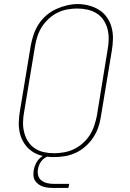

<svg xmlns="http://www.w3.org/2000/svg" viewBox="-20 -766 640 946"><path d="M246 8Q217 8 189.5 2Q162 -4 139.5 -19Q117 -34 101.5 -56.5Q86 -79 79 -105.5Q72 -132 72.5 -160.5Q73 -189 78 -218L132 -544Q137 -570 146 -596.5Q155 -623 170.5 -647Q186 -671 208 -690Q230 -709 256 -721Q282 -733 309.5 -739.5Q337 -746 363 -746Q391 -746 419 -738.5Q447 -731 469.5 -716.5Q492 -702 507.5 -679.5Q523 -657 530 -630.5Q537 -604 536.5 -575Q536 -546 531 -517L477 -191Q473 -164 464 -138Q455 -112 439 -88Q423 -64 401 -44.5Q379 -25 353 -13Q327 -1 299.5 3.5Q272 8 246 8ZM246 -11Q270 -11 295.5 -15.5Q321 -20 344 -31Q367 -42 387.5 -60Q408 -78 422 -100Q436 -122 444 -146Q452 -170 457 -194L510 -520Q515 -546 515.5 -572Q516 -598 510 -622Q504 -646 490.5 -666.5Q477 -687 456.5 -700Q436 -713 411 -718.5Q386 -724 360 -724Q336 -724 311.5 -719.5Q287 -715 263.5 -703.5Q240 -692 220.5 -674Q201 -656 187 -634.5Q173 -613 165 -589Q157 -565 153 -541L99 -215Q94 -189 93.5 -163.5Q93 -138 99 -114Q105 -90 118 -69.5Q131 -49 151 -35.5Q171 -22 195.5 -16.5Q220 -11 246 -11ZM242 160Q229 160 216 158.5Q203 157 191 153Q179 149 169 141.5Q159 134 152.5 123.5Q146 113 145 100Q144 87 146 73Q149 56 157 39.5Q165 23 179 11Q193 -1 210.5 -6Q228 -11 246 -11L244 0Q230 0 216.5 4.5Q203 9 192 19Q181 29 175 42Q169 55 167 68Q164 85 168.5 100Q173 115 185.5 124Q198 133 213.5 136.5Q229 140 246 140H321L317 160Z"/></svg>

Font: Iosevka Etoile Thin Oblique
Style: Regular
Weight: 100
Italic angle: -9°
Designer: Belleve Invis
Foundry: Belleve Invis
Version: Version 15.5.2; ttfautohint (v1.8.4)